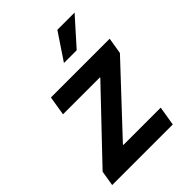

<svg xmlns="http://www.w3.org/2000/svg" viewBox="-216 -867 977 977"><g transform="rotate(-45 273.0 -378.0)"><path d="M10.7 0 24.4 -82.5 353.5 -428.2 354.5 -431.6H88.4L105.5 -535.6H528.3L513.7 -447.3L195.8 -107.9L195.3 -104H463.9L446.8 0ZM276.4 -612.8 372.1 -755.9H496.1L368.2 -612.8Z"/></g></svg>

Font: Inter 20pt SemiBold
Style: Italic
Weight: 600
Italic angle: -9.3988°
Version: Version 4.001;git-66647c0bb